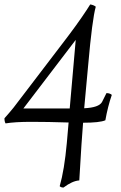

<svg xmlns="http://www.w3.org/2000/svg" viewBox="-33 -547 542 862"><path d="M275 3Q182 0 108 0Q34 0 -8 7Q-13 -1 -13 -16Q-7 -23 8 -40Q23 -57 28 -64L247 -351Q314 -438 356 -502L372 -527Q387 -525 397 -517Q381 -461 363 -256L345 -61Q411 -64 425 -89L445 -129Q460 -129 469 -121Q451 -69 440 -7Q415 4 340 4Q334 72 323 263Q292 265 252 295Q241 295 235 289Q256 216 267 95ZM307 -368 72 -60H280Z"/></svg>

Font: Rosarivo
Style: Italic
Weight: 400
Version: Version 1.003